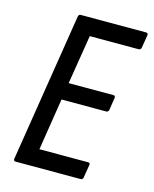

<svg xmlns="http://www.w3.org/2000/svg" viewBox="-102 -724 636 793"><g transform="rotate(15 216.0 -327.5)"><path d="M41 0Q32 0 33 -10L134 -645Q136 -655 144 -655H423Q433 -655 432 -645L423 -590Q421 -580 412 -580H203L169 -370H360Q370 -370 368 -359L360 -307Q358 -297 349 -297H158L123 -75H331Q341 -75 339 -65L330 -10Q328 0 319 0Z"/></g></svg>

Font: Sofia Sans Condensed Medium
Style: Italic
Weight: 500
Italic angle: -9°
Designer: Botio Nikoltchev, Ani Petrova
Foundry: lettersoup
Version: Version 4.101; ttfautohint (v1.8.4.7-5d5b)